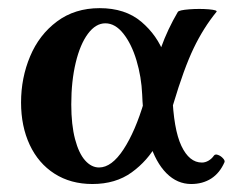

<svg xmlns="http://www.w3.org/2000/svg" viewBox="-20 -445 580 476"><path d="M32.2 -190.9Q32.2 -252 54.7 -305.4Q77.1 -358.9 121.3 -391.8Q165.5 -424.8 227.1 -424.8Q290.5 -424.8 330.3 -391.1Q370.1 -357.4 387.7 -309.1Q405.3 -260.7 407.2 -212.4Q410.2 -124.5 429.7 -83.3Q449.2 -42 480.5 -42Q488.8 -42 496.8 -46.6Q504.9 -51.3 510.3 -59.1Q513.2 -63.5 520.3 -61Q527.3 -58.6 532.7 -52.7Q538.1 -46.9 536.6 -43Q524.9 -16.1 503.7 -2.4Q482.4 11.2 454.1 11.2Q419.4 11.2 392.8 -15.4Q366.2 -42 350.6 -92Q335 -142.1 332.5 -210.4Q330.6 -254.4 318.4 -295.2Q306.2 -335.9 285.9 -361.6Q265.6 -387.2 241.2 -387.2Q217.3 -387.2 198 -361.3Q178.7 -335.4 167.7 -289.6Q156.7 -243.7 156.7 -186Q156.7 -135.7 166 -100.3Q175.3 -64.9 190.9 -47.4Q206.5 -29.8 225.6 -29.8Q256.8 -29.8 286.1 -74.5Q315.4 -119.1 337.4 -193.4Q363.8 -283.7 379.6 -327.9Q395.5 -372.1 420.9 -415.5Q423.8 -419.9 449.2 -421.9Q474.6 -423.8 497.6 -421.9Q520.5 -419.9 516.6 -415.5Q484.4 -376 460.2 -325.7Q436 -275.4 409.2 -185.5Q393.1 -131.8 369.6 -89.1Q346.2 -46.4 306.4 -17.6Q266.6 11.2 209 11.2Q155.3 11.2 115.2 -14.4Q75.2 -40 53.7 -85.9Q32.2 -131.8 32.2 -190.9Z"/></svg>

Font: Junicode Two Beta VF
Style: Regular
Weight: 400
Designer: Peter S. Baker
Foundry: Briery Creek Software
Version: Version 1.031 beta; ttfautohint (v1.8.1.43-b0c9)